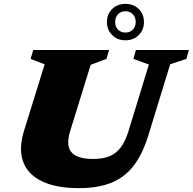

<svg xmlns="http://www.w3.org/2000/svg" viewBox="-20 -956 995 991"><path d="M341.5 -277.5Q326.5 -228 335.2 -196.5Q344 -165 375.8 -150.2Q407.5 -135.5 460 -135.5Q510 -135.5 544.5 -149.2Q579 -163 603.5 -195.5Q628 -228 645 -285L748.5 -623L668.5 -652L681.5 -698H955L942 -652L858.5 -624.5L746 -258.5Q717 -163 671.2 -102.5Q625.5 -42 556.5 -13.5Q487.5 15 387 15Q269 15 196 -20.5Q123 -56 99.2 -122.2Q75.5 -188.5 104 -281L210.5 -624L138 -652L151.5 -698H543L529.5 -652L448 -621.5ZM627.5 -936Q669 -936 696 -909.8Q723 -883.5 723 -842Q723 -801.5 696 -774.8Q669 -748 627.5 -748Q586 -748 559 -774.8Q532 -801.5 532 -842Q532 -883.5 559 -909.8Q586 -936 627.5 -936ZM627.5 -788Q650.5 -788 665.5 -803.2Q680.5 -818.5 680.5 -842Q680.5 -867 665.5 -882.5Q650.5 -898 627.5 -898Q604 -898 589.2 -882.5Q574.5 -867 574.5 -842Q574.5 -818.5 589.2 -803.2Q604 -788 627.5 -788Z"/></svg>

Font: Newsreader 9pt ExtraBold
Style: Italic
Weight: 800
Italic angle: -17°
Designer: Hugues Gentile
Foundry: Production Type
Version: Version 1.003